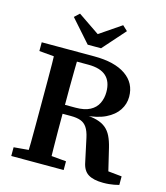

<svg xmlns="http://www.w3.org/2000/svg" viewBox="-128 -973 936 1083"><g transform="rotate(15 340.0 -432.0)"><path d="M37 0V-51L174 -63H207L343 -51V0ZM122 0Q124 -51 124.5 -102Q125 -153 125 -205Q125 -257 125 -309V-355Q125 -406 125 -458Q125 -510 124.5 -561.5Q124 -613 122 -664H258Q257 -613 256 -561Q255 -509 255 -456.5Q255 -404 255 -348V-316Q255 -261 255 -208Q255 -155 256 -103.5Q257 -52 258 0ZM576 12Q520 12 489 -7Q458 -26 449 -74L420 -209Q412 -246 398 -267Q384 -288 361.5 -296.5Q339 -305 304 -305H192V-357H317Q369 -357 401 -374Q433 -391 447.5 -421Q462 -451 462 -487Q462 -548 428 -579Q394 -610 324 -610H196V-664H344Q463 -664 528 -619Q593 -574 593 -494Q593 -452 569.5 -416Q546 -380 498 -356.5Q450 -333 375 -328V-332Q419 -331 450 -322Q481 -313 501.5 -296Q522 -279 535 -252.5Q548 -226 557 -189L596 -26L539 -63L668 -50V0Q653 4 639 6.5Q625 9 610 10.5Q595 12 576 12ZM37 -613V-664H185V-601H171ZM204 -876 373 -761H287L456 -876L485 -849L369 -718H291L175 -849Z"/></g></svg>

Font: Source Serif 4 18pt SemiBold
Style: Regular
Weight: 600
Designer: Frank Grießhammer
Foundry: Adobe Systems Incorporated
Version: Version 4.004;hotconv 1.0.116;makeotfexe 2.5.65601